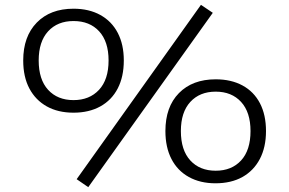

<svg xmlns="http://www.w3.org/2000/svg" viewBox="-20 -749 1196 794"><path d="M345 25 297 -8 811 -729 860 -696ZM284 -283Q220 -283 173.5 -309Q127 -335 101.5 -383Q76 -431 76 -499Q76 -598 132 -655.5Q188 -713 284 -713Q348 -713 395 -687Q442 -661 467 -613Q492 -565 492 -499Q492 -432 467 -383.5Q442 -335 395 -309Q348 -283 284 -283ZM284 -335Q350 -335 389.5 -377.5Q429 -420 429 -499Q429 -577 390 -619.5Q351 -662 284 -662Q218 -662 179 -619.5Q140 -577 140 -499Q140 -420 179 -377.5Q218 -335 284 -335ZM871 9Q808 9 761 -17Q714 -43 689 -91.5Q664 -140 664 -207Q664 -307 720 -364Q776 -421 872 -421Q936 -421 983 -395.5Q1030 -370 1055 -322Q1080 -274 1080 -207Q1080 -140 1054.5 -91.5Q1029 -43 982.5 -17Q936 9 871 9ZM872 -43Q938 -43 977 -85.5Q1016 -128 1016 -207Q1016 -285 977 -327.5Q938 -370 872 -370Q806 -370 767 -327.5Q728 -285 728 -207Q728 -128 767 -85.5Q806 -43 872 -43Z"/></svg>

Font: Nunito Sans 10pt Expanded Light
Style: Regular
Weight: 300
Width: 7
Designer: Vernon Adams
Foundry: Vernon Adams
Version: Version 3.101;gftools[0.9.27]